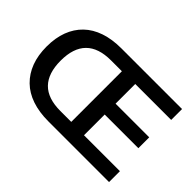

<svg xmlns="http://www.w3.org/2000/svg" viewBox="-121 -1008 1311 1311"><g transform="rotate(45 534.5 -352.5)"><path d="M427 0Q338 0 269 -23.5Q200 -47 153 -93Q106 -139 81.5 -204Q57 -269 57 -353Q57 -437 81.5 -502Q106 -567 153 -612.5Q200 -658 269 -681.5Q338 -705 427 -705H1013V-600H666V-410H991V-305H666V-105H1013V0ZM435 -108H540V-597H435Q314 -597 253.5 -536Q193 -475 193 -353Q193 -231 253 -169.5Q313 -108 435 -108Z"/></g></svg>

Font: Nunito Sans 11pt
Style: Bold
Weight: 700
Version: Version 3.101;gftools[0.9.27]